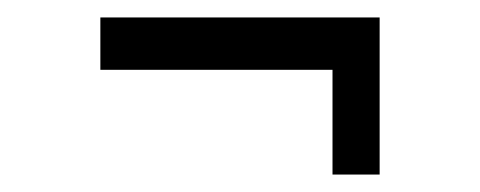

<svg xmlns="http://www.w3.org/2000/svg" viewBox="-20 -375 550 220"><path d="M361 -295H95V-355H415V-175H361Z"/></svg>

Font: Unica One
Style: Regular
Weight: 400
Designer: Eduardo Rodriguez Tunni
Foundry: Eduardo Rodriguez Tunni
Version: Version 1.001